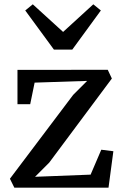

<svg xmlns="http://www.w3.org/2000/svg" viewBox="-20 -870 570 890"><path d="M319 -430 384 -495 140.5 -487 120 -387H61V-546L479.5 -546.5L498.5 -506L208 -116L142.5 -50.5L400 -60.5L449.5 -176L505.5 -169L483 0H46.5L26 -41.5ZM97 -821.5 132 -850 272.5 -722 412.5 -850 447.5 -821.5 315 -640H230Z"/></svg>

Font: Merriweather 12pt
Style: Regular
Weight: 400
Designer: Eben Sorkin
Foundry: Eben Sorkin
Version: Version 2.100